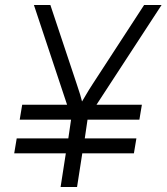

<svg xmlns="http://www.w3.org/2000/svg" viewBox="-20 -750 668 770"><path d="M37 -135 47 -195H254L265 -270H59L69 -330H249L116 -730H182L288 -412Q296 -389 301.5 -370.5Q307 -352 309 -343Q314 -351 325 -370Q336 -389 351 -412L558 -730H628L367 -330H549L539 -270H331L320 -195H527L517 -135H310L289 0H223L244 -135Z"/></svg>

Font: NKDuy Mono ExtraLight
Style: Italic
Weight: 200
Italic angle: -9°
Monospace: yes
Designer: NKDuy
Foundry: NKDuy
Version: Version 2.251; ttfautohint (v1.8.4.7-5d5b)